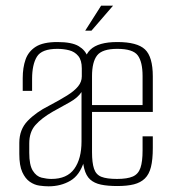

<svg xmlns="http://www.w3.org/2000/svg" viewBox="-20 -653 599 676"><path d="M151 3Q136 3 118.5 0.5Q101 -2 85 -13Q69 -24 58.5 -47Q48 -70 48 -111V-150Q48 -197 77.5 -227.5Q107 -258 153 -281Q191 -301 216.5 -317Q242 -333 255 -349Q268 -365 268 -384V-412Q268 -441 255.5 -456Q243 -471 223.5 -476Q204 -481 182 -481Q127 -481 110 -453.5Q93 -426 93 -375V-333H60V-378Q60 -415 70 -443.5Q80 -472 106 -488.5Q132 -505 182 -505Q233 -505 257 -490.5Q281 -476 288.5 -453Q296 -430 296 -401V-53L276 -85Q261 -36 227.5 -16.5Q194 3 151 3ZM161 -23Q216 -23 241.5 -58.5Q267 -94 267 -155V-329Q254 -309 225.5 -293Q197 -277 166 -260Q126 -237 104.5 -212.5Q83 -188 83 -148V-115Q83 -72 95.5 -52Q108 -32 126.5 -27.5Q145 -23 161 -23ZM393 2Q359 2 335.5 -3Q312 -8 297.5 -21Q283 -34 276.5 -59.5Q270 -85 270 -125V-384Q270 -451 298 -478Q326 -505 393 -505Q463 -505 490.5 -479Q518 -453 518 -384V-259H304V-117Q304 -80 311 -59Q318 -38 337 -30.5Q356 -23 392 -23Q428 -23 447.5 -31.5Q467 -40 474.5 -62Q482 -84 482 -123V-173H518V-132Q518 -91 511.5 -65Q505 -39 490 -24.5Q475 -10 451.5 -4Q428 2 393 2ZM304 -283H482V-385Q482 -435 465 -458Q448 -481 393 -481Q340 -481 322 -458Q304 -435 304 -385ZM280 -545 336 -633H378L302 -545Z"/></svg>

Font: Alumni Sans Thin ExtraLight
Style: Regular
Weight: 250
Version: Version 1.018